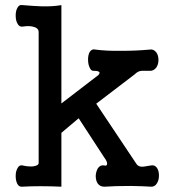

<svg xmlns="http://www.w3.org/2000/svg" viewBox="-20 -739 682 759"><path d="M132.8 -612.3V-94.7Q132.8 -84 109.4 -81.1Q89.8 -80.1 69.3 -85Q55.7 -87.9 48.8 -73.2Q42 -61.5 42 -43Q42 -24.4 48.8 -11.7Q55.7 1 69.3 -1Q99.6 -2.9 139.6 -2.9Q179.7 -2.9 222.7 -1V-213.9L291 -271.5L391.6 -117.2Q404.3 -100.6 403.3 -90.8Q403.3 -82 391.6 -85Q377 -87.9 367.2 -74.2Q359.4 -61.5 358.4 -43.9Q358.4 -25.4 366.2 -13.7Q376 0 394.5 -1Q432.6 -3.9 497.1 -3.9Q550.8 -2.9 577.1 -1Q591.8 0 600.6 -14.6Q608.4 -27.3 608.4 -44.9Q608.4 -63.5 600.6 -75.2Q591.8 -87.9 577.1 -85L564.5 -83Q545.9 -79.1 538.1 -80.1Q526.4 -81.1 519.5 -90.8L360.4 -329.1L512.7 -445.3Q522.5 -455.1 533.2 -458Q540 -460 553.7 -459H571.3Q586.9 -458 597.7 -471.7Q606.4 -484.4 606.4 -502Q606.4 -520.5 597.7 -532.2Q586.9 -545.9 571.3 -543Q518.6 -538.1 463.9 -538.1Q400.4 -537.1 357.4 -543Q343.8 -546.9 335 -534.2Q328.1 -522.5 328.1 -503.9Q328.1 -485.4 334 -472.7Q339.8 -458 350.6 -459Q367.2 -459 371.1 -455.1Q377 -452.1 369.1 -442.4L222.7 -330.1V-718.8Q188.5 -712.9 146.5 -713.9Q117.2 -714.8 69.3 -718.8Q55.7 -721.7 48.8 -708Q42 -696.3 42 -677.7Q42 -658.2 48.8 -646.5Q55.7 -631.8 69.3 -633.8Q93.8 -637.7 109.4 -633.8Q132.8 -628.9 132.8 -612.3Z"/></svg>

Font: Gungsuh
Style: Regular
Weight: 400
Version: Version 2.21